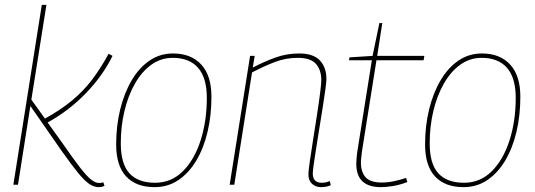

<svg xmlns="http://www.w3.org/2000/svg" viewBox="-20 -760 2202 790"><path d="M35 0 152 -740H171L109 -350L165 -272Q230 -308 277 -347Q324 -386 359.5 -433Q395 -480 427 -539L443 -530Q402 -447 332.5 -375.5Q263 -304 176 -256L239 -168Q282 -106 309.5 -70.5Q337 -35 355 -21Q373 -7 388 -7Q396 -7 405 -10L410 5Q398 10 387 10Q367 10 347.5 -3Q328 -16 301 -49Q274 -82 233 -140L105 -324L54 0Z M616 10Q540 10 499 -34Q458 -78 458 -166Q458 -242 474.5 -309.5Q491 -377 521.5 -429Q552 -481 595 -510.5Q638 -540 692 -540Q766 -540 808 -494.5Q850 -449 850 -362Q850 -285 834 -217.5Q818 -150 787.5 -99Q757 -48 714 -19Q671 10 616 10ZM618 -8Q685 -8 732.5 -55.5Q780 -103 805.5 -182.5Q831 -262 831 -357Q831 -440 795 -481Q759 -522 691 -522Q642 -522 602.5 -493.5Q563 -465 535 -415.5Q507 -366 492 -303Q477 -240 477 -170Q477 -86 512.5 -47Q548 -8 618 -8Z M1009 -530H1028L1020 -482Q1068 -507 1114 -523.5Q1160 -540 1211 -540Q1269 -540 1296 -511.5Q1323 -483 1323 -435Q1323 -423 1319 -393Q1315 -363 1308.5 -322.5Q1302 -282 1295 -238Q1288 -194 1281.5 -154Q1275 -114 1271 -85Q1267 -56 1267 -46Q1267 -8 1304 -8Q1321 -8 1337 -15L1341 2Q1330 7 1319.5 8.5Q1309 10 1301 10Q1279 10 1264 -3.5Q1249 -17 1249 -43Q1249 -56 1254.5 -94.5Q1260 -133 1268 -183.5Q1276 -234 1284 -285.5Q1292 -337 1297 -376.5Q1302 -416 1302 -431Q1302 -471 1280.5 -496.5Q1259 -522 1205 -522Q1156 -522 1111.5 -505Q1067 -488 1017 -462L944 0H925Z M1651 -28 1656 -11Q1625 1 1596.5 5.5Q1568 10 1547 10Q1446 10 1446 -86Q1446 -96 1447 -109Q1448 -122 1450 -135L1510 -512H1416L1418 -524L1513 -530L1541 -665H1553L1532 -530H1726L1723 -512H1529L1469 -135Q1468 -123 1466.5 -112Q1465 -101 1465 -91Q1465 -52 1484.5 -30.5Q1504 -9 1551 -9Q1576 -9 1601.5 -14.5Q1627 -20 1651 -28Z M1887 10Q1811 10 1770 -34Q1729 -78 1729 -166Q1729 -242 1745.5 -309.5Q1762 -377 1792.5 -429Q1823 -481 1866 -510.5Q1909 -540 1963 -540Q2037 -540 2079 -494.5Q2121 -449 2121 -362Q2121 -285 2105 -217.5Q2089 -150 2058.5 -99Q2028 -48 1985 -19Q1942 10 1887 10ZM1889 -8Q1956 -8 2003.5 -55.5Q2051 -103 2076.5 -182.5Q2102 -262 2102 -357Q2102 -440 2066 -481Q2030 -522 1962 -522Q1913 -522 1873.5 -493.5Q1834 -465 1806 -415.5Q1778 -366 1763 -303Q1748 -240 1748 -170Q1748 -86 1783.5 -47Q1819 -8 1889 -8Z"/></svg>

Font: Georama Thin
Style: Italic
Weight: 100
Italic angle: -9°
Designer: Jean-Baptiste Levee
Foundry: Production Type
Version: Version 1.000